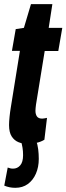

<svg xmlns="http://www.w3.org/2000/svg" viewBox="-31 -677 317 917"><path d="M193.5 -114.1 181 -9.6Q164.1 0.7 143.1 5.3Q122.1 10 99.1 10Q77 10 57.3 2.1Q37.5 -5.9 24.8 -25.4Q12.2 -44.9 12.2 -79.9Q12.2 -95.1 14.6 -118.9Q17 -142.6 20.4 -162.6L64.1 -434H26L44.1 -538L83.2 -544L116.9 -657.3H219.1L201.6 -544H266.5L247.4 -433.3H182.5L140.9 -177.3Q139.9 -168.8 139.1 -161.6Q138.3 -154.4 138.3 -148.2Q138.3 -130.8 145.6 -120.7Q152.8 -110.5 170.7 -110.5Q175.9 -110.5 181.3 -111.7Q186.6 -112.8 193.5 -114.1ZM-10.6 209.6 5.8 123.2Q13.2 125.8 18.7 127.1Q24.2 128.4 31.6 128.4Q52 128.4 65.6 112.7Q79.2 97 79.2 64.2Q79.2 44.4 76.6 28.8Q74 13.2 69 -5.2L141.6 -5.6Q148.6 13.4 151.4 35.8Q154.2 58.2 154.2 82Q154.2 121 140.5 152.4Q126.8 183.8 101.9 201.9Q77 220 42.4 220Q27 220 14.3 217.3Q1.6 214.6 -10.6 209.6Z"/></svg>

Font: Georama
Style: Italic
Weight: 400
Width: 2
Italic angle: -9°
Designer: Jean-Baptiste Levee
Foundry: Production Type
Version: Version 1.000